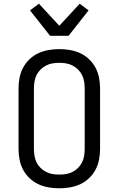

<svg xmlns="http://www.w3.org/2000/svg" viewBox="-20 -1008 640 1036"><path d="M300 8Q271 8 242 3Q213 -2 187 -14Q161 -26 139.5 -46.5Q118 -67 104.5 -92.5Q91 -118 85.5 -147Q80 -176 80 -205V-530Q80 -559 85.5 -588Q91 -617 104.5 -642.5Q118 -668 139.5 -688.5Q161 -709 187 -721Q213 -733 242 -738Q271 -743 300 -743Q329 -743 358 -738Q387 -733 413 -721Q439 -709 460.5 -688.5Q482 -668 495.5 -642.5Q509 -617 514.5 -588Q520 -559 520 -530V-205Q520 -176 514.5 -147Q509 -118 495.5 -92.5Q482 -67 460.5 -46.5Q439 -26 413 -14Q387 -2 358 3Q329 8 300 8ZM300 -66Q319 -66 337 -69Q355 -72 371.5 -80.5Q388 -89 401.5 -102.5Q415 -116 423 -132.5Q431 -149 434 -167.5Q437 -186 437 -205V-530Q437 -549 434 -567.5Q431 -586 423 -602.5Q415 -619 401.5 -632.5Q388 -646 371.5 -654.5Q355 -663 337 -666Q319 -669 300 -669Q281 -669 263 -666Q245 -663 228.5 -654.5Q212 -646 198.5 -632.5Q185 -619 177 -602.5Q169 -586 166 -567.5Q163 -549 163 -530V-205Q163 -186 166 -167.5Q169 -149 177 -132.5Q185 -116 198.5 -102.5Q212 -89 228.5 -80.5Q245 -72 263 -69Q281 -66 300 -66ZM250 -815 142 -952 190 -988 300 -869 410 -988 458 -952 350 -815Z"/></svg>

Font: R Plex Mono
Style: Regular
Weight: 400
Monospace: yes
Designer: Belleve Invis
Foundry: Belleve Invis
Version: Version 31.8.0